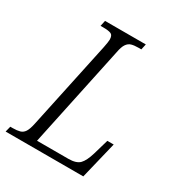

<svg xmlns="http://www.w3.org/2000/svg" viewBox="-189 -828 878 942"><g transform="rotate(30 250.5 -357.0)"><path d="M-19 0 -11 -32H3Q27 -32 43 -36.5Q59 -41 69 -56.5Q79 -72 86 -106L191 -599Q194 -614 196 -626.5Q198 -639 198 -645Q198 -670 184.5 -676Q171 -682 141 -682H125L132 -714H363L356 -682H340Q316 -682 300.5 -677.5Q285 -673 274.5 -657.5Q264 -642 258 -609L137 -38H314Q359 -38 378 -57.5Q397 -77 411 -124L436 -210H472L421 0Z"/></g></svg>

Font: Noto Serif Condensed Light
Style: Italic
Weight: 300
Width: 3
Italic angle: -12°
Designer: Monotype Design Team
Foundry: Monotype Imaging Inc.
Version: Version 2.014; ttfautohint (v1.8.4.7-5d5b)